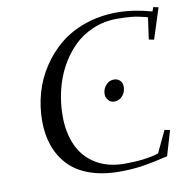

<svg xmlns="http://www.w3.org/2000/svg" viewBox="-80 -792 875 881"><g transform="rotate(-10 357.0 -351.0)"><path d="M97.2 -279.8Q97.2 -346.2 114.7 -408.9Q132.3 -471.7 168.2 -526.6Q204.1 -581.5 253.9 -622.8Q303.7 -664.1 372.8 -688Q441.9 -711.9 522 -711.9Q597.7 -711.9 683.1 -688L689.9 -707L713.9 -702.1L668 -559.1L644 -564L658.2 -665Q616.7 -676.8 586.7 -679.9Q556.6 -683.1 517.1 -683.1Q456.5 -683.1 404.1 -660.9Q351.6 -638.7 313.5 -600.6Q275.4 -562.5 248 -512Q220.7 -461.4 207.3 -403.8Q193.8 -346.2 193.8 -286.1Q193.8 -208 220.7 -148.9Q247.6 -89.8 303.2 -55.9Q358.9 -22 437 -22Q534.2 -22 595.2 -42L643.1 -143.1L668 -138.2L633.8 -22Q565.4 -5.4 515.9 2.2Q466.3 9.8 408.2 9.8Q329.1 9.8 268.8 -11.7Q208.5 -33.2 171.4 -72.5Q134.3 -111.8 115.7 -163.8Q97.2 -215.8 97.2 -279.8ZM400.9 -352.1Q400.9 -375.5 416.3 -393.3Q431.6 -411.1 454.1 -411.1Q470.2 -411.1 481.7 -400.6Q493.2 -390.1 493.2 -371.1Q493.2 -346.2 477.8 -328.6Q462.4 -311 439 -311Q422.9 -311 411.9 -323.7Q400.9 -336.4 400.9 -352.1Z"/></g></svg>

Font: Dehuti Alt
Style: Bold-Italic
Weight: 700
Version: Version 1.2